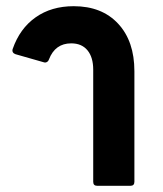

<svg xmlns="http://www.w3.org/2000/svg" viewBox="-20 -600 525 620"><path d="M294 0Q281 0 281 -13V-375Q281 -415 262.5 -437.5Q244 -460 210 -460Q158 -460 138 -408Q136 -402 131 -399.5Q126 -397 121 -399L30 -425Q24 -427 21.5 -431.5Q19 -436 21 -442Q44 -508 95 -544Q146 -580 218 -580Q309 -580 361.5 -523.5Q414 -467 414 -370V-13Q414 0 401 0Z"/></svg>

Font: LINE Seed Sans TH App
Style: Bold
Weight: 700
Designer: Dalton Maag Ltd | Thai characters by Cadson Demak Co.,Ltd.
Foundry: Dalton Maag Ltd
Version: Version 1.003